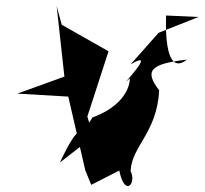

<svg xmlns="http://www.w3.org/2000/svg" viewBox="-20 -611 686 644"><path d="M293 -153 273 -220 344 -439 187 -528 170 -591 196 -354 38 -297 209 -287 266 -40 286 9 380 -39C399 53 439 3 418 -37C422 -122 506 -164 514 -308C462 -375 486 -397 607 -411C546 -363 534 -461 537 -559L646 -554L512 -501L418 -395C519 -455 363 -299 414 -347C416 -362 429 -268 290 -217C243 -137 254 -221 181 -66Z"/></svg>

Font: Asimov Silicon
Style: Regular
Weight: 400
Designer: Google
Version: Version 2.000980; 2014